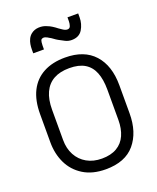

<svg xmlns="http://www.w3.org/2000/svg" viewBox="-130 -754 690 842"><g transform="rotate(-20 215.0 -332.5)"><path d="M287 -674V-656Q287 -645 283.5 -634.5Q280 -624 269 -624Q259 -624 247 -632.5Q235 -641 233 -642Q223 -650 212 -657Q201 -664 190 -668Q173 -676 152.5 -675Q132 -674 117 -662Q107 -654 101.5 -642.5Q96 -631 94 -619Q92 -607 92 -595V-577H142V-595Q142 -600 143 -609.5Q144 -619 148 -623Q156 -628 165 -625Q174 -622 181 -617Q189 -613 197.5 -606.5Q206 -600 215 -595Q228 -588 241.5 -581Q255 -574 271 -574Q306 -574 321.5 -599.5Q337 -625 337 -656V-674ZM399 -185V-316Q399 -408 352 -460Q305 -512 216 -512Q157 -512 115 -489.5Q73 -467 51 -423.5Q29 -380 29 -316V-185Q29 -131 50 -87Q71 -43 113.5 -16.5Q156 10 218 10Q309 10 354 -43.5Q399 -97 399 -185ZM343 -316V-175Q343 -134 329.5 -103.5Q316 -73 288 -56.5Q260 -40 218 -40Q178 -40 148 -57Q118 -74 101.5 -104.5Q85 -135 85 -175V-316Q85 -364 100 -396.5Q115 -429 144.5 -445.5Q174 -462 218 -462Q262 -462 289.5 -445.5Q317 -429 330 -396.5Q343 -364 343 -316Z"/></g></svg>

Font: Advent Pro
Style: Regular
Weight: 400
Designer: VivaRado, Andreas Kalpakidis
Foundry: VivaRado, Andreas Kalpakidis
Version: Version 3.000